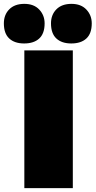

<svg xmlns="http://www.w3.org/2000/svg" viewBox="-75 -974 495 994"><path d="M51 0Q51 -55.5 51 -108.2Q51 -161 51 -229V-474Q51 -545.5 51 -600.5Q51 -655.5 51 -713H302Q302 -655.5 302 -600.5Q302 -545.5 302 -474V-229Q302 -161 302 -108.2Q302 -55.5 302 0ZM294 -749Q244.5 -749 216.8 -774.8Q189 -800.5 189 -853Q189 -897.5 217 -925.8Q245 -954 295 -954Q344.5 -954 372.2 -924.5Q400 -895 400 -853Q400 -800.5 372.2 -774.8Q344.5 -749 294 -749ZM50 -749Q0.5 -749 -27.2 -774.8Q-55 -800.5 -55 -853Q-55 -897.5 -27 -925.8Q1 -954 51 -954Q100.5 -954 128.2 -924.5Q156 -895 156 -853Q156 -800.5 128.2 -774.8Q100.5 -749 50 -749Z"/></svg>

Font: Commissioner Thin Black
Style: Regular
Weight: 900
Version: Version 1.000